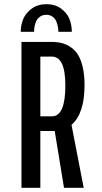

<svg xmlns="http://www.w3.org/2000/svg" viewBox="-20 -901 490 921"><path d="M79.5 -748.5Q79.5 -781.5 91.8 -810.5Q104 -839.5 133 -860.2Q162 -881 203 -881Q244 -881 272.5 -860.2Q301 -839.5 312.8 -810.5Q324.5 -781.5 324.5 -748.5H260Q260 -759.5 258 -771.2Q256 -783 250.5 -797.2Q245 -811.5 232.5 -820.8Q220 -830 202 -830Q187 -830 175.8 -823.5Q164.5 -817 158.5 -808Q152.5 -799 149 -786.8Q145.5 -774.5 144.5 -765.8Q143.5 -757 143.5 -748.5ZM287 0 242.5 -272.5H173.5V0H83V-700H225.5Q254 -700 277 -694.2Q300 -688.5 320.8 -673.8Q341.5 -659 355.5 -635.8Q369.5 -612.5 377.5 -576.2Q385.5 -540 385.5 -492.5Q385.5 -356.5 323 -302L381.5 0ZM173.5 -629.5V-343H229.5Q293.5 -343 293.5 -491.5Q293.5 -629.5 228.5 -629.5Z"/></svg>

Font: League Mono Condensed
Style: Regular
Weight: 400
Width: 1
Designer: Tyler Finck
Foundry: The League of Moveable Type / Tyler Finck
Version: Version 2.210